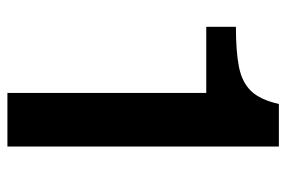

<svg xmlns="http://www.w3.org/2000/svg" viewBox="-144 -610 754 505"><g transform="rotate(90 232.5 -357.0)"><path d="M224 0V-565L275 -523H50V-601Q115 -601 155.5 -609Q196 -617 219 -641Q242 -665 253 -714H365V0Z"/></g></svg>

Font: Noto Sans Nag Mundari
Style: Bold
Weight: 700
Version: Version 1.000